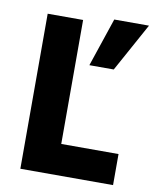

<svg xmlns="http://www.w3.org/2000/svg" viewBox="-80 -760 661 822"><g transform="rotate(10 250.5 -349.5)"><path d="M385 -488H279L350 -699H501ZM468 0H65V-674H219V-135H468Z"/></g></svg>

Font: Hind Jalandhar
Style: Bold
Weight: 700
Designer: Namrata Goyal
Foundry: Indian Type Foundry
Version: Version 0.702;PS 1.0;hotconv 1.0.81;makeotf.lib2.5.63406